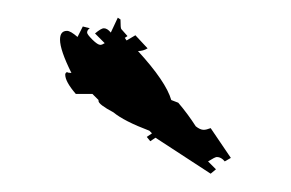

<svg xmlns="http://www.w3.org/2000/svg" viewBox="-20 -884 324 214"><path d="M214.8 -690.4 153.3 -730.5 147.5 -726.6 143.6 -731.4 149.4 -735.4 146.5 -738.3Q118.2 -749 106.4 -758.8Q89.8 -767.6 89.8 -771.5V-772.5L83 -779.3H64.5Q52.7 -793 52.7 -800.8Q52.7 -802.7 54.7 -803.7Q55.7 -802.7 59.6 -802.7Q46.9 -828.1 46.9 -839.8Q46.9 -849.6 54.7 -849.6Q58.6 -849.6 66.4 -842.8L72.3 -854.5L80.1 -852.5Q77.1 -850.6 77.1 -847.7Q77.1 -845.7 83 -839.8Q88.9 -834 91.8 -834Q93.8 -834 96.7 -835.9L85.9 -846.7Q92.8 -852.5 95.7 -852.5Q99.6 -852.5 103.5 -847.7L111.3 -864.3L114.3 -862.3Q114.3 -852.5 115.2 -851.6L122.1 -843.8L119.1 -841.8L121.1 -838.9L130.9 -844.7L144.5 -830.1Q139.6 -827.1 133.8 -827.1Q165 -793 170.9 -772.5L178.7 -769.5Q189.5 -756.8 198.2 -743.2Q203.1 -739.3 207 -739.3Q210 -739.3 214.8 -741.2L237.3 -708L230.5 -704.1Q226.6 -709 221.7 -709Q219.7 -709 211.9 -704.1L220.7 -695.3Z"/></svg>

Font: Blackcraft
Style: Regular
Weight: 400
Designer: GGBotNet
Foundry: GGBotNet
Version: 1.00